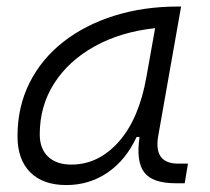

<svg xmlns="http://www.w3.org/2000/svg" viewBox="-20 -542 626 573"><path d="M177.7 10.3Q108.4 10.3 70.3 -27.8Q32.2 -65.9 32.2 -135.3Q32.2 -223.1 68.1 -294.7Q104 -366.2 168.9 -417Q233.9 -467.8 321.3 -495.1Q408.7 -522.5 511.2 -522.5H520.5L452.1 -135.7Q438 -53.7 511.7 -53.7H541L531.2 4.9H504.4Q435.1 4.9 410.4 -27.6Q385.7 -60.1 396.5 -133.3H387.7Q355.5 -64 301 -26.9Q246.6 10.3 177.7 10.3ZM192.9 -50.8Q273.9 -50.8 334.5 -119.1Q395 -187.5 417 -312.5L442.9 -458Q339.8 -446.8 262.2 -403.6Q184.6 -360.4 141.6 -293Q98.6 -225.6 98.6 -141.1Q98.6 -98.1 123.5 -74.5Q148.4 -50.8 192.9 -50.8Z"/></svg>

Font: Cascadia Mono Light
Style: Italic
Weight: 300
Italic angle: -10°
Monospace: yes
Designer: Aaron Bell
Foundry: Saja Typeworks
Version: Version 2404.023; ttfautohint (v1.8.4)